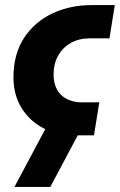

<svg xmlns="http://www.w3.org/2000/svg" viewBox="-20 -533 472 756"><path d="M272 0Q205 0 150.5 -28.5Q96 -57 64.5 -108.5Q33 -160 33 -228Q33 -320 74.5 -383.5Q116 -447 186 -480Q256 -513 342 -513H432L411 -382H333Q291 -382 259 -364Q227 -346 209 -314Q191 -282 191 -240Q191 -204 205 -179.5Q219 -155 243.5 -143Q268 -131 296 -130H371L350 0ZM37 203 160 -28H301L178 203Z"/></svg>

Font: MuseoModerno Thin
Style: Bold Italic
Weight: 700
Italic angle: -9°
Version: Version 1.003